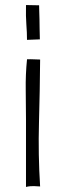

<svg xmlns="http://www.w3.org/2000/svg" viewBox="-20 -739 247 761"><path d="M87 -504V-503Q81 -444 82 -381.5Q83 -319 83 -266.5Q83 -214 83 -161Q83 -108 83 2Q90 0 101 -1Q112 -2 139 0Q131 -127 134.5 -253Q138 -379 139 -500V-503Q91 -505 87 -504ZM87 -581Q102 -581 138 -583Q137 -607 137 -625.5Q137 -644 136.5 -662.5Q136 -681 135.5 -696.5Q135 -712 135 -718L83 -719Q82 -673 84.5 -641.5Q87 -610 87 -581Z"/></svg>

Font: Londrina Solid Thin
Style: Regular
Weight: 250
Designer: Marcelo Magalhaes
Foundry: Marcelo Magalhães
Version: Version 1.002